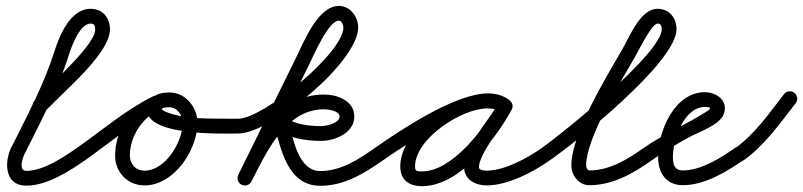

<svg xmlns="http://www.w3.org/2000/svg" viewBox="-20 -598 2719 650"><path d="M96.8 -222.8C106.3 -212.8 122.2 -212.4 132.2 -221.8C140.8 -230 149.7 -238 158 -246.6C210.7 -301.1 352.3 -421.7 352.3 -498C352.3 -537.2 327.7 -568.2 287 -568.2C217.9 -568.2 181.1 -477.5 164.1 -423.5C130.3 -315.3 73.8 -210.5 23.6 -109.1C23.6 -109.1 23.9 -109.7 24.2 -110.2C24.6 -110.8 24.9 -111.4 24.9 -111.3C-6.2 -62.2 -10.6 30.5 69 30.5C138.6 30.5 214.1 -17.8 269.3 -56.5C280.6 -64.4 283.4 -80 275.5 -91.3C267.6 -102.6 252 -105.4 240.7 -97.5C240.7 -97.5 240.7 -97.5 240.7 -97.5C195 -65.5 126.7 -19.5 69 -19.5C39.4 -19.5 58.4 -70.8 67.1 -84.7C67.1 -84.7 67.5 -85.2 67.8 -85.8C68.1 -86.3 68.4 -86.9 68.4 -86.9C119.8 -190.7 177.2 -297.8 211.9 -408.5C220.3 -435.4 248.8 -518.2 287 -518.2C299.6 -518.2 302.3 -509.5 302.3 -498C302.3 -447.9 162.3 -322.9 122 -281.4C114.3 -273.3 105.9 -265.8 97.8 -258.2C87.8 -248.7 87.4 -232.8 96.8 -222.8Z M234.5 -62.7C242.4 -51.4 258 -48.6 269.3 -56.5C350.5 -113.1 431.7 -183.7 520.3 -227C532.8 -233.1 537.9 -248 531.8 -260.4C525.8 -272.9 510.8 -278 498.4 -271.9C498.4 -271.9 498.4 -271.9 498.4 -271.9C407.1 -227.4 324.1 -155.7 240.7 -97.5C229.4 -89.6 226.6 -74 234.5 -62.7ZM498.9 -272.2C498.9 -272.2 498.9 -272.2 498.9 -272.2C422.5 -236.7 369.7 -155.4 369.7 -71.2C369.7 -14.7 412.1 29.7 469.2 29.7C569.6 29.7 648.6 -90.9 648.6 -182.5C648.6 -234.6 608.1 -285 554 -285C524.9 -285 492.2 -277.1 481.4 -246.3C481.4 -246.3 481.4 -246.3 481.4 -246.3C481.4 -246.4 481.5 -246.4 481.5 -246.4C441.5 -134.5 735.9 -146 786 -146C799.8 -146 811 -157.2 811 -171C811 -184.8 799.8 -196 786 -196C786 -196 786 -196 786 -196C777.2 -196 768.7 -196.1 760.1 -196.1C693.9 -196.8 605.4 -193.3 543 -218.8C539.1 -220.4 526.9 -224.9 528.5 -229.6C528.5 -229.6 528.6 -229.6 528.6 -229.7C528.6 -229.7 528.6 -229.7 528.6 -229.7C530.2 -234.3 550 -235 554 -235C580.2 -235 598.6 -207 598.6 -182.5C598.6 -119 541 -20.3 469.2 -20.3C439.7 -20.3 419.7 -42.1 419.7 -71.2C419.7 -136 461.1 -199.5 519.9 -226.8C532.4 -232.6 537.9 -247.5 532.1 -260C526.2 -272.5 511.4 -278 498.9 -272.2Z M831.2 16.4C831.2 16.4 831.2 16.4 831.2 16.4C882.1 -82.6 946.5 -228 1077 -228C1090.6 -228 1129.5 -223.4 1129.5 -203.6C1129.5 -180.4 1083.1 -171 1066.4 -171C1035.7 -171 971.7 -175.7 950 -201.2C941.5 -211.2 928.9 -211.8 919.4 -206.6C909.8 -201.5 903.3 -190.7 907 -178C931.5 -93.5 952.7 31 1064.9 31C1146 31 1214 -11.5 1278.3 -56.5C1289.6 -64.4 1292.4 -80 1284.5 -91.3C1276.6 -102.6 1261 -105.4 1249.7 -97.5C1249.7 -97.5 1249.7 -97.5 1249.7 -97.5C1194.6 -58.9 1134.6 -19 1064.9 -19C987.4 -19 972.1 -132.9 955 -192C951.4 -204.6 936.3 -203.8 924.3 -197.4C912.4 -190.9 903.4 -178.8 912 -168.8C945.1 -129.9 1018.5 -121 1066.4 -121C1113.7 -121 1179.5 -147.6 1179.5 -203.6C1179.5 -257 1121.8 -278 1077 -278C921.6 -278 847.7 -125.1 786.8 -6.4C780.5 5.9 785.3 20.9 797.6 27.2C809.9 33.5 824.9 28.7 831.2 16.4ZM761 -171C761 -157.2 772.2 -146 786 -146C899.2 -146.2 1192.6 -388.3 1192.6 -505C1192.6 -540.7 1165.7 -578 1127.5 -578C1055.5 -578 1008.1 -454.8 980.6 -399.1C915.9 -268.1 851.2 -137.1 786.6 -6.1C780.5 6.3 785.6 21.3 797.9 27.4C810.3 33.5 825.3 28.4 831.4 16.1C896.1 -114.9 960.8 -245.9 1025.4 -376.9C1042 -410.6 1091.5 -528 1127.5 -528C1137.1 -528 1142.6 -512.4 1142.6 -505C1142.6 -419.2 871.9 -196.1 786 -196C772.2 -196 761 -184.8 761 -171Z M1243.5 -62.7C1251.4 -51.4 1267 -48.6 1278.3 -56.5C1351.4 -107.5 1541.3 -231.8 1631.6 -231.8C1645.8 -231.8 1660.8 -229 1672.5 -220.7C1685.4 -211.4 1699 -217.9 1706 -228.8C1713 -239.6 1713.3 -254.7 1699.5 -262.6C1676.6 -275.9 1657.4 -281.1 1630.3 -281.1C1514.7 -281.1 1335.1 -157.8 1335.1 -34.2C1335.1 11.8 1365.8 32.3 1408.7 32.3C1535.6 32.3 1657 -125.6 1711.9 -226C1719.9 -240.6 1713 -253.9 1702 -259.9C1691 -265.9 1676.1 -264.6 1668.1 -250C1633.3 -186.6 1551.3 -102.8 1551.3 -31.6C1551.3 10.3 1590 29.7 1627 29.7C1699.6 29.7 1785.4 -15.6 1843.4 -56.6C1854.7 -64.5 1857.4 -80.1 1849.4 -91.4C1841.5 -102.7 1825.9 -105.4 1814.6 -97.4C1765.6 -62.8 1688.5 -20.3 1627 -20.3C1620.3 -20.3 1601.3 -21.5 1601.3 -31.6C1601.3 -77.9 1685.4 -177.5 1711.9 -226C1719.9 -240.6 1713 -253.9 1702 -259.9C1691 -265.9 1676.1 -264.6 1668.1 -250C1623.4 -168.3 1513.2 -17.7 1408.7 -17.7C1392.9 -17.7 1385.1 -17.3 1385.1 -34.2C1385.1 -129.1 1543.3 -231.1 1630.3 -231.1C1648.8 -231.1 1659.4 -228.1 1674.5 -219.4C1688.2 -211.4 1701.4 -217.3 1708 -227.5C1714.6 -237.6 1714.4 -252.1 1701.5 -261.3C1681.2 -275.8 1656.3 -281.8 1631.6 -281.8C1521.6 -281.8 1337.4 -158.7 1249.7 -97.5C1238.4 -89.6 1235.6 -74 1243.5 -62.7Z M1843.3 -56.5C1843.3 -56.5 1843.3 -56.5 1843.3 -56.5C1934.6 -120.4 2270.3 -388.1 2270.3 -499.1C2270.3 -537.5 2245.8 -568.2 2206 -568.2C2147.6 -568.2 2112.1 -474.4 2085.4 -428.6C2031.1 -335.2 1914.3 -143.1 1914.3 -38.6C1914.3 -4.8 1939 29 1975 29C2055.7 29 2124.3 -11.4 2188.4 -56.6C2199.7 -64.5 2202.4 -80.1 2194.4 -91.4C2186.5 -102.7 2170.9 -105.4 2159.6 -97.4C2159.6 -97.4 2159.6 -97.4 2159.6 -97.4C2104.6 -58.7 2044.5 -21 1975 -21C1967.8 -21 1964.3 -33.2 1964.3 -38.6C1964.3 -129.4 2080.4 -320.6 2128.6 -403.4C2143.2 -428.5 2186.4 -518.2 2206 -518.2C2217.8 -518.2 2220.3 -509.7 2220.3 -499.1C2220.3 -418.1 1887.1 -148.2 1814.7 -97.5C1803.4 -89.6 1800.6 -74 1808.5 -62.7C1816.4 -51.4 1832 -48.6 1843.3 -56.5Z M2188.3 -56.5C2188.3 -56.5 2188.3 -56.5 2188.3 -56.5C2228.3 -84.4 2269.8 -110.3 2312.8 -133.3C2345.1 -150.6 2391.6 -166.3 2417.4 -192.3C2428.1 -203.2 2434 -216.7 2434 -232C2434 -266.4 2397.6 -286 2367 -286C2263.2 -286 2208 -154.3 2208 -66C2208 -13.3 2234.8 29 2292 29C2364.8 29 2440 -16.2 2497.4 -56.6C2508.7 -64.5 2511.4 -80.1 2503.4 -91.4C2495.5 -102.7 2479.9 -105.4 2468.6 -97.4C2420.6 -63.7 2353.4 -21 2292 -21C2263.6 -21 2258 -41.1 2258 -66C2258 -124.4 2294.6 -236 2367 -236C2379.6 -236 2384 -233.9 2384 -232C2384 -227.2 2377.6 -223.8 2374.2 -221.7C2304.7 -177 2229.5 -146.2 2159.7 -97.5C2148.4 -89.6 2145.6 -74 2153.5 -62.7C2161.4 -51.4 2177 -48.6 2188.3 -56.5Z M2462.6 -61.2C2470.6 -49.9 2486.2 -47.3 2497.5 -55.3C2569.1 -106.2 2620.4 -180.1 2673.7 -248.7C2682.2 -259.6 2680.2 -275.3 2669.3 -283.7C2658.4 -292.2 2642.7 -290.2 2634.3 -279.3C2584.1 -214.8 2535.8 -143.9 2468.5 -96C2457.3 -88 2454.6 -72.4 2462.6 -61.2Z"/></svg>

Font: FRB American Cursive Guidelines Arrows Semibold
Style: Italic
Weight: 600
Italic angle: -25°
Version: Version 2.0;Modular Font Editor K font №1